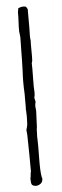

<svg xmlns="http://www.w3.org/2000/svg" viewBox="-56 -811 271 843"><g transform="rotate(-5 80.0 -389.5)"><path d="M99 -721V-688Q97 -644 100 -633Q99 -620 99.5 -589Q100 -558 99 -544Q99 -543 98 -539Q97 -535 96 -533Q97 -512 96 -467.5Q95 -423 97 -404Q97 -390 94 -380Q94 -377 96 -371Q98 -365 98 -363Q95 -352 95 -342Q95 -339 96 -332.5Q97 -326 97 -322Q97 -311 95.5 -287Q94 -263 94 -251Q92 -245 92 -223Q91 -209 92 -196Q93 -178 92 -117Q91 -56 96 -30Q96 -29 97 -28Q98 -27 98 -26Q99 -6 82 2Q65 10 51 0Q46 -4 46 -30Q48 -34 48.5 -44.5Q49 -55 51 -59Q51 -77 50.5 -135Q50 -193 49 -221Q49 -224 48 -232Q47 -240 47 -243Q48 -246 49.5 -251.5Q51 -257 52 -261.5Q53 -266 53 -270Q55 -303 53 -330Q51 -333 53 -338V-402Q50 -456 53 -500Q55 -558 55 -593Q55 -603 55.5 -622.5Q56 -642 56 -651Q56 -653 53 -677Q52 -682 55 -741V-760L58 -778Q76 -787 92 -782Q98 -774 99 -770Z"/></g></svg>

Font: FuturaRenner Light
Style: Regular
Weight: 300
Designer: BSozoo
Foundry: BSozoo
Version: Version 1.001;PS 001.001;hotconv 1.0.70;makeotf.lib2.5.58329